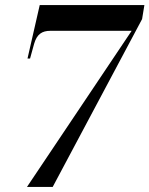

<svg xmlns="http://www.w3.org/2000/svg" viewBox="-20 -734 587 754"><path d="M86 0H187L538 -659L547 -714H136L88 -504H98L114 -562C125 -600 145 -613 178 -613H497Z"/></svg>

Font: Noto Serif Display Condensed
Style: Bold Italic
Weight: 700
Width: 3
Italic angle: -12°
Designer: Monotype Design Team
Foundry: Monotype Imaging Inc.
Version: Version 2.009